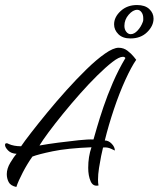

<svg xmlns="http://www.w3.org/2000/svg" viewBox="-21 -735 631 764"><path d="M44 9Q21 4 13.5 -10.5Q6 -25 6 -42Q6 -64 20 -87.5Q34 -111 45 -123Q23 -124 11 -136.5Q-1 -149 -1 -158Q-1 -165 5 -165Q10 -165 14 -162Q34 -153 63 -153Q75 -171 102.5 -206.5Q130 -242 166.5 -286.5Q203 -331 243.5 -376Q284 -421 323.5 -459.5Q363 -498 396.5 -521.5Q430 -545 451 -545Q471 -545 486.5 -533Q502 -521 511.5 -509Q521 -497 521 -497Q502 -470 478 -417.5Q454 -365 432.5 -301Q411 -237 396 -176Q411 -176 423.5 -163Q436 -150 436 -136Q436 -136 421 -143Q406 -150 389 -148Q386 -137 381.5 -114.5Q377 -92 373 -66.5Q369 -41 369 -20Q369 -13 369.5 -7.5Q370 -2 371 3Q349 8 339.5 -14Q330 -36 330 -67Q330 -112 343 -149Q246 -145 188.5 -133Q131 -121 108 -112Q88 -84 70 -49.5Q52 -15 44 9ZM136 -156Q169 -162 211.5 -167.5Q254 -173 292 -177Q330 -181 351 -180Q355 -194 365 -228.5Q375 -263 390.5 -309Q406 -355 428 -406Q450 -457 478 -504Q475 -509 468 -509Q453 -509 426.5 -488.5Q400 -468 366.5 -435Q333 -402 297.5 -362Q262 -322 229.5 -282Q197 -242 172.5 -209Q148 -176 136 -156ZM498 -582Q467 -582 450 -599Q433 -616 433 -638Q433 -667 459 -691Q485 -715 524 -715Q556 -715 573 -699Q590 -683 590 -661Q590 -632 564.5 -607Q539 -582 498 -582ZM499 -599Q513 -599 526.5 -613.5Q540 -628 547 -647Q549 -652 549 -655.5Q549 -659 549 -663Q549 -677 542 -686.5Q535 -696 525 -696Q508 -696 491 -676.5Q474 -657 474 -632Q474 -618 481.5 -608.5Q489 -599 499 -599Z"/></svg>

Font: Birthstone
Style: Regular
Weight: 400
Designer: Robert E. Leuschke
Foundry: Robert E. Leuschke
Version: Version 1.013; ttfautohint (v1.8.3)